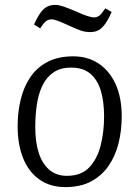

<svg xmlns="http://www.w3.org/2000/svg" viewBox="-20 -750 568 784"><path d="M247 14Q185 14 141 -17Q97 -48 74.5 -104Q52 -160 52 -235Q52 -292 64.5 -343.5Q77 -395 103.5 -434.5Q130 -474 173.5 -497Q217 -520 279 -520Q339 -520 383.5 -490Q428 -460 452.5 -405.5Q477 -351 477 -274Q477 -217 464 -165Q451 -113 423.5 -73Q396 -33 352.5 -9.5Q309 14 247 14ZM253 -32Q312 -32 344.5 -66.5Q377 -101 391 -156Q405 -211 405 -275Q405 -334 392 -378.5Q379 -423 349.5 -448.5Q320 -474 270 -474Q227 -474 198.5 -454.5Q170 -435 153.5 -401Q137 -367 130.5 -323Q124 -279 124 -230Q124 -171 138 -126.5Q152 -82 181 -57Q210 -32 253 -32ZM349 -619Q328 -619 310.5 -625Q293 -631 265 -644Q230 -660 214.5 -665.5Q199 -671 191 -671Q178 -671 168.5 -664Q159 -657 144 -634L119 -650Q134 -683 147 -700Q160 -717 174 -723.5Q188 -730 206 -730Q219 -730 236 -724.5Q253 -719 289 -704Q315 -692 334 -685.5Q353 -679 364 -679Q376 -679 385.5 -686Q395 -693 410 -716L436 -701Q421 -668 408 -650.5Q395 -633 381 -626Q367 -619 349 -619Z"/></svg>

Font: Literata 18pt Light
Style: Italic
Weight: 300
Italic angle: -2°
Designer: Latin by Veronika Burian and Jose Scaglione. Greek by Irene Vlachou. Cyrillic by Vera Evstafieva
Foundry: TypeTogether
Version: Version 3.103;gftools[0.9.29]